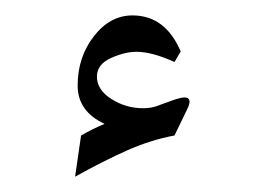

<svg xmlns="http://www.w3.org/2000/svg" viewBox="-20 -889 331 248"><path d="M80.3 -778.5Q80.3 -745.1 115.1 -729Q107.1 -725.7 99.4 -721.9Q91.7 -718 84.7 -714L77 -660.8Q114 -681.3 144.1 -694.7Q174.2 -708.1 205.4 -714L222.2 -748.8Q224.8 -753.9 224.8 -757.6Q224.8 -763.1 218.2 -763.1Q213.1 -763.1 202.1 -759.1Q189.2 -754.3 181.7 -751.7Q174.2 -749.2 165 -749.2Q142.6 -749.2 123.9 -761.1Q105.2 -773 105.2 -789.9Q105.2 -806 123.4 -814.1Q141.5 -822.1 156.2 -822.1Q176.4 -822.1 205.4 -808.9L213.4 -822.5Q193.6 -869.1 151.1 -869.1Q122.1 -869.1 101.2 -842.1Q80.3 -815.2 80.3 -778.5Z"/></svg>

Font: Parastoo
Style: Regular
Weight: 400
Foundry: Saber Rastikerdar (saber.rastikerdar@gmail.com)
Version: Version 3.000